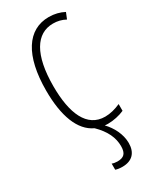

<svg xmlns="http://www.w3.org/2000/svg" viewBox="-193 -596 706 863"><g transform="rotate(-30 160.0 -164.5)"><path d="M214 10C241 10 274 3 298 -8V-43C271 -31 244 -24 218 -24C124 -24 84 -117 84 -259C84 -422 136 -504 223 -504C246 -504 267 -499 287 -488L300 -520C277 -532 251 -539 221 -539C111 -539 46 -440 46 -258C46 -126 80 -35 150 -3C194 40 213 82 213 126C213 164 198 178 165 178C155 178 143 176 137 173V205C146 208 158 210 172 210C224 210 250 180 250 131C250 85 226 40 196 9C202 10 208 10 214 10Z"/></g></svg>

Font: Noto Sans ExtraCondensed ExtraLight
Style: Regular
Weight: 200
Width: 2
Designer: Monotype Design Team
Foundry: Monotype Imaging Inc.
Version: Version 2.013